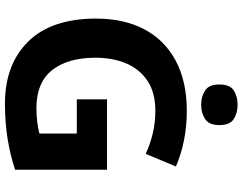

<svg xmlns="http://www.w3.org/2000/svg" viewBox="-122 -847 979 775"><g transform="rotate(90 367.5 -459.5)"><path d="M381 -402H665V-31Q609 -12 542.5 -1Q476 10 399 10Q240 10 147.5 -84Q55 -178 55 -358Q55 -470 98 -552Q141 -634 224.5 -679Q308 -724 428 -724Q492 -724 549.5 -712Q607 -700 652 -680L601 -558Q563 -576 519 -586.5Q475 -597 427 -597Q354 -597 306.5 -565.5Q259 -534 236 -479.5Q213 -425 213 -355Q213 -244 263 -180.5Q313 -117 417 -117Q446 -117 473.5 -120.5Q501 -124 519 -129V-280H381ZM403 -929Q436 -929 460.5 -913.5Q485 -898 485 -855Q485 -814 460.5 -798Q436 -782 403 -782Q369 -782 345 -798Q321 -814 321 -855Q321 -898 345 -913.5Q369 -929 403 -929Z"/></g></svg>

Font: Noto Sans Cherokee
Style: Bold
Weight: 700
Designer: Monotype Design Team
Foundry: Monotype Imaging Inc.
Version: Version 2.001; ttfautohint (v1.8.4.7-5d5b)